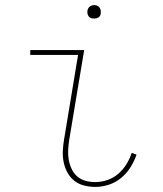

<svg xmlns="http://www.w3.org/2000/svg" viewBox="-20 -727 640 755"><path d="M355 8Q332 8 310.5 2.5Q289 -3 272.5 -16Q256 -29 245.5 -48Q235 -67 230.5 -88.5Q226 -110 227 -133Q228 -156 232 -179L287 -511H99V-530H311L252 -176Q249 -156 248 -136Q247 -116 250.5 -97.5Q254 -79 262 -62Q270 -45 284 -33Q298 -21 316.5 -16Q335 -11 355 -11Q378 -11 402 -19Q426 -27 445 -43.5Q464 -60 477 -81Q490 -102 498 -126L517 -119Q508 -93 493 -69Q478 -45 456 -27Q434 -9 407.5 -0.5Q381 8 355 8ZM350 -654Q344 -654 338 -656Q332 -658 328.5 -663Q325 -668 324 -674Q323 -680 324 -686Q325 -691 327.5 -695Q330 -699 333.5 -701.5Q337 -704 341.5 -705.5Q346 -707 350 -707Q357 -707 362.5 -704.5Q368 -702 371.5 -697Q375 -692 376 -686Q377 -680 376 -674Q376 -669 373.5 -665Q371 -661 367 -658.5Q363 -656 359 -655Q355 -654 350 -654Z"/></svg>

Font: Iosevka Slab Thin Extended
Style: Italic
Weight: 100
Width: 7
Italic angle: -9°
Monospace: yes
Designer: Belleve Invis
Foundry: Belleve Invis
Version: Version 11.1.0; ttfautohint (v1.8.3)